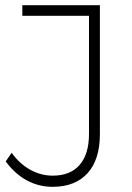

<svg xmlns="http://www.w3.org/2000/svg" viewBox="-20 -719 508 740"><path d="M183 1Q129 1 83 -24Q37 -49 2 -97L25 -130Q56 -87 97 -64.5Q138 -42 183 -42Q251 -42 287 -83.5Q323 -125 323 -203V-658H66V-699H365V-202Q365 -104 317.5 -51.5Q270 1 183 1Z"/></svg>

Font: Gontserrat ExtraLight
Style: Regular
Weight: 275
Designer: Julieta Ulanovsky
Foundry: Julieta Ulanovsky
Version: Version 6.001